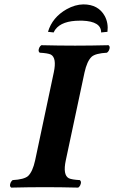

<svg xmlns="http://www.w3.org/2000/svg" viewBox="-20 -853 520 875"><path d="M225.1 -522.9Q239.3 -589.8 211.4 -604.5Q197.8 -610.8 161.1 -612.8Q151.4 -619.6 159.7 -637.2Q163.6 -644 168.5 -647Q248 -645 322.3 -645Q394 -645 474.6 -647Q484.4 -640.1 476.1 -622.6Q472.2 -615.7 467.3 -612.8Q415 -609.9 397.5 -594.2Q376.5 -574.2 365.2 -522.9L279.8 -122.1Q265.6 -55.2 293.9 -40.5Q307.6 -34.2 343.8 -32.2Q353.5 -25.4 345.2 -7.8Q341.3 -1 336.4 2Q256.8 0 185.1 0Q111.3 0 30.8 2Q21 -4.9 29.3 -22.5Q33.2 -29.3 37.6 -32.2Q89.8 -35.2 107.9 -50.8Q128.9 -70.8 140.1 -122.1ZM198.7 -708Q218.3 -773.9 283.7 -811Q322.3 -832.5 359.9 -833Q428.2 -833 457.5 -779.8Q474.6 -747.6 469.7 -708L440.9 -705.1Q441.4 -755.4 355.5 -758.8Q349.6 -758.8 344.2 -758.8Q262.2 -758.8 232.4 -718.8Q227.5 -711.9 224.6 -705.1Z"/></svg>

Font: Linux Libertine Slanted O
Style: Bold Slanted
Weight: 700
Designer: Philipp H. Poll
Foundry: Philipp H. Poll
Version: Version 5.0.0